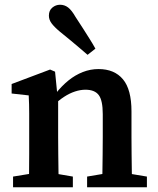

<svg xmlns="http://www.w3.org/2000/svg" viewBox="-20 -789 664 809"><path d="M35 0V-45L139 -62H188L287 -45V0ZM101 0Q102 -25 102.5 -62.5Q103 -100 103 -140Q103 -180 103 -212V-265Q103 -292 103 -311.5Q103 -331 102.5 -349Q102 -367 101 -387L29 -395V-435L191 -496L212 -487L223 -376L225 -374V-212Q225 -180 225.5 -140Q226 -100 226.5 -62.5Q227 -25 228 0ZM347 0V-45L448 -62H497L599 -45V0ZM410 0Q411 -25 411.5 -62Q412 -99 412.5 -139Q413 -179 413 -212V-308Q413 -366 396 -388.5Q379 -411 340 -411Q319 -411 296 -403.5Q273 -396 250 -381Q227 -366 202 -342L195 -394H214Q240 -427 268.5 -450Q297 -473 329 -485.5Q361 -498 395 -498Q462 -498 498 -455Q534 -412 534 -320V-212Q534 -179 534.5 -139Q535 -99 535.5 -62Q536 -25 537 0ZM382 -584 349 -558Q332 -573 314 -588Q296 -603 276.5 -619.5Q257 -636 233 -655Q209 -675 197.5 -690.5Q186 -706 186 -723Q186 -745 200.5 -757Q215 -769 233 -769Q252 -769 267 -757.5Q282 -746 298 -718Q316 -691 330.5 -668Q345 -645 358 -624.5Q371 -604 382 -584Z"/></svg>

Font: Source Serif 4 18pt SemiBold
Style: Regular
Weight: 600
Designer: Frank Grießhammer
Foundry: Adobe Systems Incorporated
Version: Version 4.004;hotconv 1.0.116;makeotfexe 2.5.65601